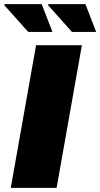

<svg xmlns="http://www.w3.org/2000/svg" viewBox="-25 -906 484 926"><path d="M27 0 149 -688H370L248 0ZM111 -752 -5 -882 -2 -886H176L228 -752ZM322 -752 206 -882 209 -886H387L439 -752Z"/></svg>

Font: Archivo SemiBold Black
Style: Italic
Weight: 900
Italic angle: -10°
Version: Version 2.001